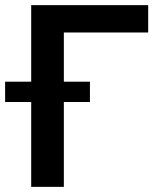

<svg xmlns="http://www.w3.org/2000/svg" viewBox="-56 -727 631 747"><path d="M520.5 -600.6H192.4V-409.2H293.9V-330.1H192.4V0H65.4V-330.1H-36.1V-409.2H65.4V-707H520.5Z"/></svg>

Font: Pretendard Std SemiBold
Style: Regular
Weight: 600
Designer: Base glyphs from Inter by Rasmus Andersson; Hangeul glyphs from Noto Sans CJK(Source Han Sans) by Jang Soo-young and Kan
Foundry: Kil Hyung-jin
Version: Version 1.309